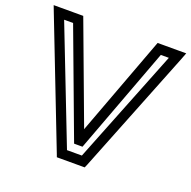

<svg xmlns="http://www.w3.org/2000/svg" viewBox="-182 -797 943 946"><g transform="rotate(20 289.5 -324.5)"><path d="M601 -674H505H487L481 -658L292 -151L103 -658L97 -674H80H-22H-58L-45 -640L207 9L213 25H231H343H359L366 9L624 -640L637 -674H601ZM564 -624 326 -25H248L15 -624H62L264 -83L270 -67H288H297H314L320 -83L522 -624H564Z"/></g></svg>

Font: Gamestation DisplayOutline
Style: Regular
Weight: 400
Designer: Jonas Hecksher
Foundry: Jonas Hecksher, Playtypeª, e-types AS
Version: Version 1.003